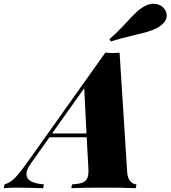

<svg xmlns="http://www.w3.org/2000/svg" viewBox="-116 -990 897 1010"><path d="M602 -20 598 0Q540 -3 429 -3Q313 -3 259 0L263 -20Q297 -22 316 -28.5Q335 -35 343 -52.5Q351 -70 349 -104L340 -268H144L47 -131Q23 -97 23 -74Q23 -27 115 -20L111 0Q8 -3 -31 -3Q-65 -3 -96 0L-92 -20Q-64 -28 -39.5 -52Q-15 -76 30 -139L438 -713Q462 -711 476 -711Q491 -711 513 -713L553 -84Q556 -51 570 -36Q584 -21 602 -20ZM339 -288 327 -526 158 -288ZM555 -878Q584 -910 603.5 -928Q623 -946 646 -958Q668 -970 692 -970Q711 -970 727.5 -961.5Q744 -953 754 -935Q761 -922 761 -908Q761 -889 747 -872Q733 -855 709 -842Q675 -824 601 -808Q511 -786 467 -772L460 -784Q494 -814 521 -842.5Q548 -871 555 -878Z"/></svg>

Font: Playfair Display SC Black
Style: Italic
Weight: 900
Italic angle: -14°
Designer: Claus Eggers Sørensen
Foundry: Claus Eggers Sørensen
Version: Version 1.200; ttfautohint (v1.6)